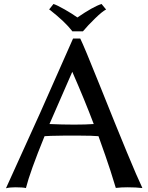

<svg xmlns="http://www.w3.org/2000/svg" viewBox="-20 -956 763 987"><path d="M10.7 11.7 186.5 -376 355.5 -757.8H392.6Q412.1 -718.8 491.2 -521.5Q665 -86.9 709 3.9L711.9 10.7Q679.7 6.8 635.7 6.8Q601.6 6.8 579.1 9.8H575.2L547.9 -78.1Q526.4 -144.5 486.3 -255.9Q453.1 -258.8 393.6 -258.8H305.7Q224.6 -257.8 209 -255.9Q133.8 -71.3 113.3 10.7Q97.7 6.8 58.6 6.8Q30.3 6.8 10.7 11.7ZM232.4 -907.2 254.9 -935.5Q273.4 -929.7 312 -907.7Q350.6 -885.7 377.9 -866.2Q459 -921.9 502 -935.5L525.4 -907.2Q505.9 -897.5 468.8 -861.3Q431.6 -825.2 407.2 -795.9L406.2 -794.9H351.6L350.6 -796.9Q313.5 -844.7 236.3 -905.3ZM234.4 -318.4Q300.8 -315.4 361.3 -315.4Q421.9 -315.4 461.9 -318.4Q415 -442.4 351.6 -586.9Z"/></svg>

Font: GenEi LateMin P v2
Style: Medium
Weight: 500
Designer: o_tamon (Modified)
Foundry: o_tamon / Adobe Systems Incorporated / FONT 910 / Philipp H. Poll
Version: Version 2.1;Original Version 1.004